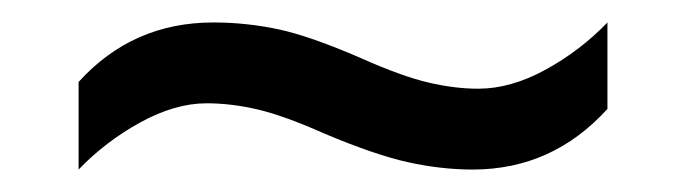

<svg xmlns="http://www.w3.org/2000/svg" viewBox="-20 -438 612 171"><path d="M269 -319Q233 -335 209.5 -340.5Q186 -346 164 -346Q136 -346 105 -329Q74 -312 50 -287V-365Q98 -418 170 -418Q199 -418 227.5 -412Q256 -406 302 -386Q338 -370 361.5 -364.5Q385 -359 406 -359Q435 -359 466 -376Q497 -393 521 -418V-341Q472 -287 401 -287Q373 -287 343.5 -293.5Q314 -300 269 -319Z"/></svg>

Font: Noto Sans Kaithi
Style: Regular
Weight: 400
Designer: Monotype Design Team
Foundry: Monotype Imaging Inc.
Version: Version 2.005; ttfautohint (v1.8.4.7-5d5b)